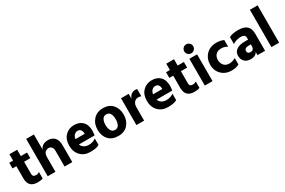

<svg xmlns="http://www.w3.org/2000/svg" viewBox="114 -1939 4665 3148"><g transform="rotate(-30 2446.0 -365.5)"><path d="M256 5Q83 5 83 -168V-400H10V-507H83V-627H229V-507H347V-400H229V-167Q229 -140 244.5 -126Q260 -112 292.5 -112Q325 -112 356 -132V-11Q319 5 256 5Z M911 0H765V-300Q765 -344 743 -369Q721 -394 686 -394Q657 -394 628 -374Q592 -348 592 -268V0H446V-707H592V-421Q631 -512 744 -512Q818 -512 864.5 -465Q911 -418 911 -323Z M1241 -401Q1206 -401 1179 -375.5Q1152 -350 1143 -300H1319V-312Q1312 -401 1241 -401ZM1424 -29Q1372 5 1256 5Q1140 5 1070.5 -67.5Q1001 -140 1001 -257.5Q1001 -375 1068.5 -443.5Q1136 -512 1236.5 -512Q1337 -512 1396 -452.5Q1455 -393 1455 -275Q1455 -252 1447 -196H1149Q1164 -154 1201 -131Q1238 -108 1290 -108Q1367 -108 1424 -151Z M1879 -251Q1879 -400 1782 -400Q1734 -400 1710 -359Q1686 -318 1686 -253Q1686 -188 1710.5 -146.5Q1735 -105 1783.5 -105Q1832 -105 1855.5 -145.5Q1879 -186 1879 -251ZM1785.5 -515Q1901 -515 1966 -442Q2031 -369 2031 -255Q2031 -141 1965.5 -66.5Q1900 8 1782 8Q1664 8 1599 -63.5Q1534 -135 1534 -249.5Q1534 -364 1602 -439.5Q1670 -515 1785.5 -515Z M2271 0H2125L2126 -507H2271V-413Q2285 -457 2317.5 -483.5Q2350 -510 2393 -510Q2417 -510 2431 -506V-368Q2407 -379 2376 -379Q2329 -379 2300 -344.5Q2271 -310 2271 -253Z M2711 -401Q2676 -401 2649 -375.5Q2622 -350 2613 -300H2789V-312Q2782 -401 2711 -401ZM2894 -29Q2842 5 2726 5Q2610 5 2540.5 -67.5Q2471 -140 2471 -257.5Q2471 -375 2538.5 -443.5Q2606 -512 2706.5 -512Q2807 -512 2866 -452.5Q2925 -393 2925 -275Q2925 -252 2917 -196H2619Q2634 -154 2671 -131Q2708 -108 2760 -108Q2837 -108 2894 -151Z M3225 5Q3052 5 3052 -168V-400H2979V-507H3052V-627H3198V-507H3316V-400H3198V-167Q3198 -140 3213.5 -126Q3229 -112 3261.5 -112Q3294 -112 3325 -132V-11Q3288 5 3225 5Z M3553 -714Q3578 -689 3578 -654Q3578 -619 3553 -594Q3528 -569 3493 -569Q3458 -569 3433 -594Q3408 -619 3408 -654Q3408 -689 3433 -714Q3458 -739 3493 -739Q3528 -739 3553 -714ZM3566 0H3420V-507H3566Z M3928 8Q3814 8 3740 -64.5Q3666 -137 3666 -252Q3668 -366 3740 -440.5Q3812 -515 3937 -515Q4014 -515 4070 -486V-361Q4017 -394 3954 -394Q3891 -394 3853 -357.5Q3815 -321 3814 -252Q3818 -185 3854 -148Q3890 -111 3951 -111Q4012 -111 4070 -146V-24Q4011 8 3928 8Z M4292 3Q4218 3 4176.5 -39Q4135 -81 4135 -149Q4135 -217 4188.5 -257.5Q4242 -298 4347 -298H4411V-333Q4411 -397 4327.5 -397Q4244 -397 4174 -351V-482Q4234 -516 4344.5 -516Q4455 -516 4508 -469.5Q4561 -423 4561 -325V0H4418V-62Q4386 3 4292 3ZM4346 -100Q4377 -100 4394 -119Q4411 -138 4411 -171V-208H4364Q4327 -208 4307 -192Q4287 -176 4287 -151Q4287 -100 4346 -100Z M4827 0H4681V-707H4827Z"/></g></svg>

Font: Hind Mysuru
Style: Bold
Weight: 700
Designer: Manushi Parikh, Hitesh Malaviya
Foundry: Indian Type Foundry
Version: Version 0.703;PS 1.0;hotconv 1.0.86;makeotf.lib2.5.63406